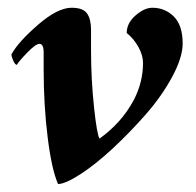

<svg xmlns="http://www.w3.org/2000/svg" viewBox="-20 -458 494 483"><path d="M230.5 -109.4Q286.1 -149.4 316.4 -206.1Q339.8 -251 339.8 -299.8Q339.8 -318.4 328.4 -339.4Q316.9 -360.4 298.8 -375Q298.8 -399.9 321 -419.2Q343.3 -438.5 363.3 -438.5Q395 -438.5 417.2 -416.5Q439.5 -394.5 439.5 -348.6Q439.5 -313.5 413.1 -264.6Q386.7 -215.8 346.7 -170.2Q306.6 -124.5 263.2 -84.2Q219.7 -43.9 181.9 -19.5Q144 4.9 126 4.9Q109.9 -31.7 99.9 -112.5Q89.8 -193.4 89.8 -283.2V-326.2Q89.8 -347.7 79.1 -347.7Q69.8 -347.7 48.1 -325.2Q26.4 -302.7 22.5 -294.9Q18.1 -294.9 13.4 -305.2Q8.8 -315.4 8.8 -321.3Q25.9 -352.5 75.4 -395.5Q125 -438.5 160.2 -438.5Q189 -438.5 199 -424.1Q209 -409.7 209 -383.8V-352.5V-333Q209 -257.8 216.6 -187.7Q224.1 -117.7 230.5 -109.4Z"/></svg>

Font: Crimson
Style: BoldItalic
Weight: 700
Italic angle: -11°
Version: Version 0.8